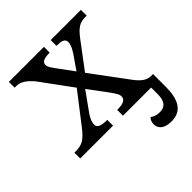

<svg xmlns="http://www.w3.org/2000/svg" viewBox="-203 -661 984 984"><g transform="rotate(-45 289.0 -169.5)"><path d="M5 0H243V-42H240C196 -42 178 -51 178 -73C178 -94 193 -120 205 -136L275 -234L342 -144C373 -102 380 -90 380 -75C380 -53 360 -42 320 -42H315V0H519V49C519 104 495 121 462 121C440 121 426 116 410 105C401 114 395 126 395 142C395 178 424 197 471 197C546 197 575 142 575 49V-42H560C535 -42 509 -56 480 -95L333 -293L436 -430C476 -484 498 -494 537 -494H546V-536H327V-494H330C361 -494 384 -489 384 -465C384 -447 374 -427 359 -404L307 -329L241 -419C226 -440 218 -451 218 -465C218 -481 229 -494 275 -494H278V-536H24V-494H37C67 -494 94 -475 123 -441L249 -269L123 -106C84 -56 62 -42 14 -42H5Z"/></g></svg>

Font: Noto Serif
Style: Regular
Weight: 400
Designer: Monotype Design Team
Foundry: Monotype Imaging Inc.
Version: Version 2.015